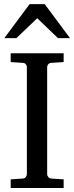

<svg xmlns="http://www.w3.org/2000/svg" viewBox="-20 -936 370 956"><path d="M296.9 0H33.2V-43L92.8 -46.9Q103.5 -47.9 108.6 -54.7Q113.8 -61.5 113.8 -68.8V-602.1Q113.8 -609.4 108.6 -616Q103.5 -622.6 92.8 -623L33.2 -627V-670.9H296.9V-627L235.8 -623Q225.6 -622.6 220.2 -616Q214.8 -609.4 214.8 -602.1V-68.8Q214.8 -61.5 220.2 -54.7Q225.6 -47.9 235.8 -46.9L296.9 -43ZM328.6 -746.1H268.6L165.5 -845.2L61.5 -746.1H1.5L127.4 -915.5H202.6Z"/></svg>

Font: Charis
Style: Regular
Weight: 400
Designer: Walt Agee, Miriam Martin, Annie Olsen, Victor Gaultney, Lorna Priest, Alan Ward, Bob Hallissy, Martin Hosken, Sharon Cor
Foundry: SIL Global
Version: Version 7.000